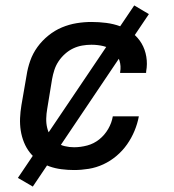

<svg xmlns="http://www.w3.org/2000/svg" viewBox="-20 -619 640 708"><path d="M253 8Q230 8 206.5 5Q183 2 162 -5.5Q141 -13 122.5 -26Q104 -39 90.5 -56Q77 -73 68.5 -94Q60 -115 56.5 -137.5Q53 -160 54 -183.5Q55 -207 59 -231L78 -341Q82 -368 91.5 -395Q101 -422 118 -445.5Q135 -469 158.5 -488Q182 -507 208.5 -518Q235 -529 262.5 -533.5Q290 -538 317 -538Q345 -538 372 -534.5Q399 -531 423.5 -522Q448 -513 468.5 -497Q489 -481 502 -459Q515 -437 519.5 -410Q524 -383 519 -356Q519 -354 519 -352.5Q519 -351 518 -350H423Q423 -351 423 -351.5Q423 -352 423 -353Q427 -375 420.5 -396Q414 -417 398 -430.5Q382 -444 361 -449Q340 -454 317 -454Q300 -454 283 -451Q266 -448 250 -440.5Q234 -433 220 -420.5Q206 -408 196 -393Q186 -378 180.5 -361Q175 -344 172 -327L154 -217Q151 -200 150.5 -182Q150 -164 154 -147.5Q158 -131 166.5 -117Q175 -103 188.5 -93.5Q202 -84 219 -80Q236 -76 253 -76Q277 -76 301.5 -82.5Q326 -89 346 -105Q366 -121 379 -143.5Q392 -166 396 -190H492Q487 -163 476 -136.5Q465 -110 448.5 -86.5Q432 -63 409.5 -44Q387 -25 361 -13Q335 -1 307.5 3.5Q280 8 253 8ZM101 69 46 37 475 -599 529 -567Z"/></svg>

Font: Iosevka Curly MdExObl
Style: Regular
Weight: 500
Width: 7
Italic angle: -9°
Monospace: yes
Designer: Belleve Invis
Foundry: Belleve Invis
Version: Version 11.1.0; ttfautohint (v1.8.3)